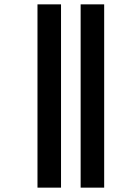

<svg xmlns="http://www.w3.org/2000/svg" viewBox="-20 -722 576 881"><path d="M350 139V-702H458V139ZM152 139V-702H260V139Z"/></svg>

Font: Noto Sans Kannada Condensed SemiBold
Style: Regular
Weight: 600
Width: 3
Designer: Jelle Bosma - Monotype Design Team
Foundry: Monotype Imaging Inc.
Version: Version 2.005; ttfautohint (v1.8.4.7-5d5b)